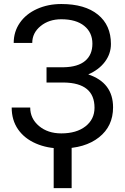

<svg xmlns="http://www.w3.org/2000/svg" viewBox="-20 -741 633 971"><path d="M39.1 0ZM447.3 -520Q447.3 -576.7 406 -610.1Q364.7 -643.6 290 -643.6Q227.5 -643.6 185.3 -609.1Q143.1 -574.7 143.1 -523.9H49.3Q49.3 -580.6 80.3 -625.5Q111.3 -670.4 167 -695.6Q222.7 -720.7 290 -720.7Q409.2 -720.7 475.1 -667.2Q541 -613.8 541 -518.6Q541 -469.2 510.7 -428.7Q480.5 -388.2 426.3 -364.7Q551.8 -322.8 551.8 -198.2Q551.8 -102.5 480.5 -46.4Q409.2 9.8 290 9.8Q219.2 9.8 161.4 -15.4Q103.5 -40.5 71.3 -86.9Q39.1 -133.3 39.1 -197.3H132.8Q132.8 -141.1 177.2 -103.8Q221.7 -66.4 290 -66.4Q366.7 -66.4 412.4 -102.1Q458 -137.7 458 -196.3Q458 -321.3 303.2 -323.7H215.3V-400.9H302.7Q374 -402.3 410.6 -433.1Q447.3 -463.9 447.3 -520ZM342.3 210.4H251.5V-39.6H342.3Z"/></svg>

Font: Roboto
Style: Regular
Weight: 400
Designer: Google
Version: Version 2.134; 2016; ttfautohint (v1.6)